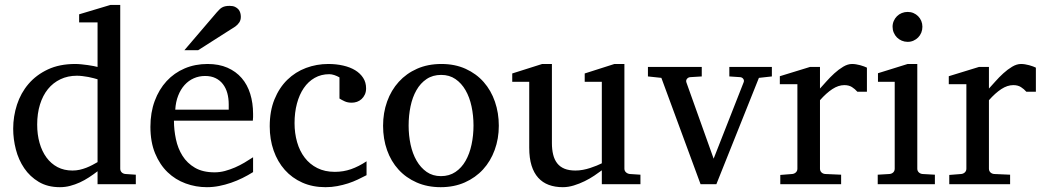

<svg xmlns="http://www.w3.org/2000/svg" viewBox="-20 -757 4287 789"><path d="M380.9 -431.2Q374.5 -433.1 364.5 -435.8Q354.5 -438.5 343 -440.7Q331.5 -442.9 319.1 -444.3Q306.6 -445.8 295.9 -445.8Q258.8 -445.8 228.5 -431.4Q198.2 -417 177 -390.9Q155.8 -364.7 144.3 -327.6Q132.8 -290.5 132.8 -245.1Q132.8 -204.1 142.6 -169.7Q152.3 -135.3 170.9 -109.9Q189.5 -84.5 216.3 -70.3Q243.2 -56.2 277.8 -56.2Q293 -56.2 307.1 -59.3Q321.3 -62.5 334.5 -67.6Q347.7 -72.8 359.4 -78.9Q371.1 -85 380.9 -90.8ZM380.9 0V-53.2Q363.8 -40 345.5 -28.1Q327.1 -16.1 307.9 -7.3Q288.6 1.5 268.3 6.8Q248 12.2 226.1 12.2Q175.8 12.2 139.4 -9.5Q103 -31.2 79.6 -65.7Q56.2 -100.1 45.2 -142.8Q34.2 -185.5 34.2 -228Q34.2 -278.8 49.8 -326.9Q65.4 -375 97.2 -412.1Q128.9 -449.2 176.8 -471.7Q224.6 -494.1 289.1 -494.1Q300.8 -494.1 314.5 -492.7Q328.1 -491.2 341.1 -489.5Q354 -487.8 364.5 -485.6Q375 -483.4 380.9 -481.9V-665H305.2V-698.2L434.1 -736.8H474.1V-64Q474.1 -54.7 480 -48.8Q485.8 -43 495.1 -42L538.1 -39.1V0Z M1020 -49.8Q999 -36.6 976.3 -25.4Q953.6 -14.2 929.4 -5.9Q905.3 2.4 880.4 7.3Q855.5 12.2 830.1 12.2Q784.7 12.2 742.7 -3.2Q700.7 -18.6 668.7 -49.3Q636.7 -80.1 617.4 -126.7Q598.1 -173.3 598.1 -235.8Q598.1 -294.4 615.7 -342Q633.3 -389.6 664.6 -423.6Q695.8 -457.5 738.8 -475.8Q781.7 -494.1 833 -494.1Q879.4 -494.1 914.6 -478.8Q949.7 -463.4 973.1 -436.3Q996.6 -409.2 1008.3 -371.3Q1020 -333.5 1020 -289.1V-275.9Q1020 -268.1 1019 -261.2H694.8Q694.8 -223.1 702.9 -185.1Q710.9 -147 730 -116.7Q749 -86.4 781.2 -67.6Q813.5 -48.8 861.8 -48.8Q883.3 -48.8 904.3 -54.4Q925.3 -60.1 945.6 -68.8Q965.8 -77.6 984.4 -88.6Q1002.9 -99.6 1020 -110.8ZM919.9 -328.1Q919.9 -353 914.1 -374.3Q908.2 -395.5 896.2 -411.1Q884.3 -426.8 866 -435.8Q847.7 -444.8 822.8 -444.8Q797.9 -444.8 776.4 -435.3Q754.9 -425.8 738.5 -407.7Q722.2 -389.6 712.2 -364Q702.1 -338.4 700.2 -306.2H919.9ZM969.7 -688Q969.7 -674.3 963.1 -664.6Q956.5 -654.8 946.8 -647.9L794.4 -550.8H737.8L870.6 -706.1Q876.5 -712.4 881.3 -717.5Q886.2 -722.7 892.1 -726.1Q897.9 -729.5 905.5 -731.2Q913.1 -732.9 923.8 -732.9Q937 -732.9 945.8 -728.8Q954.6 -724.6 960 -718.3Q965.3 -711.9 967.5 -703.9Q969.7 -695.8 969.7 -688Z M1486.3 -37.1Q1469.2 -28.3 1450.4 -19.3Q1431.6 -10.3 1410.4 -3.4Q1389.2 3.4 1366 7.8Q1342.8 12.2 1317.4 12.2Q1264.6 12.2 1222.4 -6.6Q1180.2 -25.4 1150.4 -58.8Q1120.6 -92.3 1104.5 -138.2Q1088.4 -184.1 1088.4 -237.8Q1088.4 -300.8 1107.9 -348.6Q1127.4 -396.5 1160.6 -429Q1193.8 -461.4 1237.5 -477.8Q1281.2 -494.1 1329.1 -494.1Q1361.8 -494.1 1390.4 -487.5Q1418.9 -481 1439.7 -468.3Q1460.4 -455.6 1472.4 -437Q1484.4 -418.5 1484.4 -394Q1484.4 -379.4 1479.2 -368.4Q1474.1 -357.4 1465.8 -349.9Q1457.5 -342.3 1447 -338.6Q1436.5 -335 1425.3 -335Q1408.7 -335 1396.5 -340.6Q1384.3 -346.2 1375 -352.1V-439Q1364.7 -444.8 1353.8 -448.5Q1342.8 -452.1 1333 -452.1Q1299.8 -452.1 1273.2 -437Q1246.6 -421.9 1228.3 -395Q1210 -368.2 1200.2 -331.3Q1190.4 -294.4 1190.4 -251Q1190.4 -209.5 1200.9 -172.9Q1211.4 -136.2 1232.2 -109.1Q1252.9 -82 1283.9 -66.4Q1314.9 -50.8 1356 -50.8Q1391.1 -50.8 1422.6 -61.8Q1454.1 -72.8 1486.3 -94.2Z M1925.8 -241.2Q1925.8 -282.2 1917.7 -319.8Q1909.7 -357.4 1893.1 -386.2Q1876.5 -415 1851.6 -432.1Q1826.7 -449.2 1793 -449.2Q1758.3 -449.2 1732.9 -432.1Q1707.5 -415 1691.2 -386.2Q1674.8 -357.4 1667 -319.8Q1659.2 -282.2 1659.2 -241.2Q1659.2 -200.7 1667.2 -163.1Q1675.3 -125.5 1691.9 -96.7Q1708.5 -67.9 1733.4 -50.5Q1758.3 -33.2 1792 -33.2Q1826.2 -33.2 1851.6 -50.3Q1877 -67.4 1893.3 -96.2Q1909.7 -125 1917.7 -162.6Q1925.8 -200.2 1925.8 -241.2ZM2029.8 -240.2Q2029.8 -187 2012.9 -140.9Q1996.1 -94.7 1965.1 -60.8Q1934.1 -26.9 1889.9 -7.3Q1845.7 12.2 1791 12.2Q1736.3 12.2 1692.4 -7.1Q1648.4 -26.4 1617.7 -60.1Q1586.9 -93.8 1570.6 -139.9Q1554.2 -186 1554.2 -240.2Q1554.2 -293.5 1570.8 -339.8Q1587.4 -386.2 1618.7 -420.7Q1649.9 -455.1 1694.1 -474.6Q1738.3 -494.1 1793.9 -494.1Q1849.6 -494.1 1893.6 -474.1Q1937.5 -454.1 1967.8 -419.7Q1998 -385.3 2013.9 -339.1Q2029.8 -293 2029.8 -240.2Z M2453.1 0V-57.1Q2440.4 -47.4 2422.1 -35.2Q2403.8 -22.9 2382.6 -12.5Q2361.3 -2 2338.1 5.1Q2314.9 12.2 2293 12.2Q2260.7 12.2 2235.1 2.7Q2209.5 -6.8 2191.7 -26.6Q2173.8 -46.4 2164.3 -76.9Q2154.8 -107.4 2154.8 -149.9V-420.9H2085V-455.1L2208 -494.1H2248V-168.9Q2248 -142.6 2253.2 -121.6Q2258.3 -100.6 2269.8 -85.9Q2281.2 -71.3 2299.8 -63.7Q2318.4 -56.2 2344.7 -56.2Q2359.9 -56.2 2375.5 -59.1Q2391.1 -62 2405.3 -66.7Q2419.4 -71.3 2431.9 -76.4Q2444.3 -81.5 2453.1 -85.9V-420.9H2382.8V-455.1L2504.9 -494.1H2545.9V-64Q2545.9 -54.7 2552.5 -48.8Q2559.1 -43 2567.9 -42L2611.8 -39.1V0Z M3098.6 -437 2923.8 0H2858.9L2697.8 -437L2642.6 -442.9V-481.9H2863.8V-442.9L2815.9 -439.9Q2807.6 -439 2802.7 -432.6Q2797.9 -426.3 2800.8 -418L2912.6 -105L3035.6 -418Q3039.1 -425.8 3034.7 -432.4Q3030.3 -439 3022 -439.9L2977.1 -442.9V-481.9H3151.9V-442.9Z M3503.4 -379.9Q3493.7 -391.1 3481 -399.2Q3468.3 -407.2 3449.7 -407.2Q3425.3 -407.2 3400.4 -390.9Q3375.5 -374.5 3349.6 -345.2V-64Q3349.6 -54.7 3355.5 -48.8Q3361.3 -43 3370.6 -42L3436.5 -39.1V0H3186.5V-38.1L3235.8 -42Q3244.6 -43 3250.7 -48.8Q3256.8 -54.7 3256.8 -64V-411.1H3184.6V-443.8L3308.6 -481.9H3349.6V-393.1Q3360.4 -404.8 3375.7 -422.1Q3391.1 -439.5 3408.7 -455.6Q3426.3 -471.7 3445.1 -482.9Q3463.9 -494.1 3481.4 -494.1Q3489.3 -494.1 3498 -492.7Q3506.8 -491.2 3515.1 -489Q3523.4 -486.8 3530.5 -484.1Q3537.6 -481.4 3542.5 -479V-379.9Z M3586.9 0V-39.1L3635.7 -42Q3645 -43 3650.9 -48.8Q3656.7 -54.7 3656.7 -64V-420.9H3587.9V-456.1L3710 -494.1H3749.5V-64Q3749.5 -54.7 3755.6 -48.8Q3761.7 -43 3770.5 -42L3821.8 -39.1V0ZM3770.5 -647Q3770.5 -634.3 3765.9 -622.8Q3761.2 -611.3 3752.9 -603Q3744.6 -594.7 3733.6 -589.8Q3722.7 -585 3710 -585Q3697.3 -585 3685.8 -589.8Q3674.3 -594.7 3666 -603Q3657.7 -611.3 3652.8 -622.8Q3647.9 -634.3 3647.9 -647Q3647.9 -659.7 3652.8 -670.9Q3657.7 -682.1 3666 -690.4Q3674.3 -698.7 3685.8 -703.4Q3697.3 -708 3710 -708Q3722.7 -708 3733.6 -703.4Q3744.6 -698.7 3752.9 -690.4Q3761.2 -682.1 3765.9 -670.9Q3770.5 -659.7 3770.5 -647Z M4197.8 -379.9Q4188 -391.1 4175.3 -399.2Q4162.6 -407.2 4144 -407.2Q4119.6 -407.2 4094.7 -390.9Q4069.8 -374.5 4043.9 -345.2V-64Q4043.9 -54.7 4049.8 -48.8Q4055.7 -43 4064.9 -42L4130.9 -39.1V0H3880.9V-38.1L3930.2 -42Q3939 -43 3945.1 -48.8Q3951.2 -54.7 3951.2 -64V-411.1H3878.9V-443.8L4002.9 -481.9H4043.9V-393.1Q4054.7 -404.8 4070.1 -422.1Q4085.4 -439.5 4103 -455.6Q4120.6 -471.7 4139.4 -482.9Q4158.2 -494.1 4175.8 -494.1Q4183.6 -494.1 4192.4 -492.7Q4201.2 -491.2 4209.5 -489Q4217.8 -486.8 4224.9 -484.1Q4231.9 -481.4 4236.8 -479V-379.9Z"/></svg>

Font: BabelStone Ogham Pictish
Style: Bold Italic
Weight: 700
Italic angle: -30°
Designer: Andrew West
Foundry: BabelStone
Version: Version 1.02 March 14, 2022